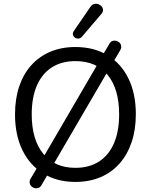

<svg xmlns="http://www.w3.org/2000/svg" viewBox="-20 -966 808 1029"><path d="M383.9 9Q285.5 9 212.8 -35.5Q140 -80 100.2 -161.2Q60.5 -242.5 60.5 -352.9Q60.5 -436.5 83 -503Q105.5 -569.5 147.8 -616.5Q190 -663.5 249.8 -688.8Q309.5 -714 384.1 -714Q483.5 -714 556.2 -670Q629 -626 668.5 -545.2Q708 -464.5 708 -354.1Q708 -270.5 685.2 -203.5Q662.5 -136.5 620.2 -89Q578 -41.5 518.2 -16.2Q458.5 9 383.9 9ZM383.9 -66.5Q458.4 -66.5 510.7 -100.2Q563 -134 590.8 -198.2Q618.5 -262.5 618.5 -353Q618.5 -489 557.5 -563.8Q496.5 -638.5 384 -638.5Q310.5 -638.5 257.9 -604.9Q205.3 -571.4 177.6 -507.4Q150 -443.5 150 -353.1Q150 -218 211.5 -142.2Q273 -66.5 383.9 -66.5ZM202.5 26Q195.5 38 185.5 41.5Q175.5 45 165.2 42.2Q155 39.5 147.8 32Q140.5 24.5 139 13.5Q137.5 2.5 145 -10L186.5 -80L211 -121L504.5 -624.5L524 -659.5L566 -731Q573 -743 582.8 -746.5Q592.5 -750 603 -747.2Q613.5 -744.5 620.8 -737.2Q628 -730 629.5 -719Q631 -708 623.5 -695.5L582 -625L557.5 -584L264 -81L244.5 -46ZM419.5 -769.5Q411 -760 400.5 -759.2Q390 -758.5 381.8 -764.2Q373.5 -770 371 -779.5Q368.5 -789 375.5 -799.5L464 -928.5Q472.5 -941.5 484 -944.5Q495.5 -947.5 506.5 -943.8Q517.5 -940 524.5 -931.8Q531.5 -923.5 532 -912.8Q532.5 -902 523 -891Z"/></svg>

Font: Nunito ExtraLight
Style: Regular
Weight: 200
Designer: Vernon Adams
Foundry: Vernon Adams
Version: Version 3.602;April 4, 2023;FontCreator 14.0.0.2856 64-bit